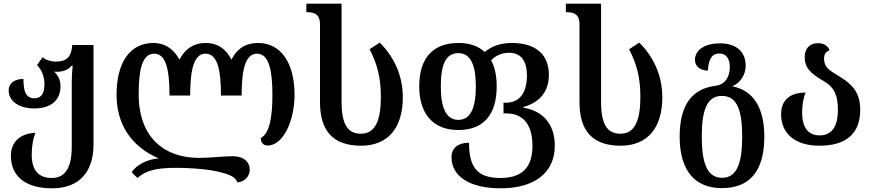

<svg xmlns="http://www.w3.org/2000/svg" viewBox="-20 -780 4729 1041"><path d="M262 241C408 241 487 154 487 3V-536H372C367 -472 342 -446 283 -446C256 -446 227 -455 211 -470L181 -427C209 -397 221 -363 221 -322C221 -273 202 -247 168 -247C121 -247 107 -282 107 -352C56 -352 27 -326 27 -290C27 -231 84 -192 166 -192C257 -192 308 -237 308 -312C308 -345 296 -371 273 -392C279 -391 285 -391 291 -391C321 -391 350 -401 369 -424H374C371 -391 369 -362 369 -338V18C369 129 333 185 261 185C189 185 152 143 152 59C152 10 160 -30 172 -60C85 -56 39 -7 39 65C39 176 119 241 262 241Z M1267 209C1306 206 1334 176 1334 141C1334 96 1300 67 1241 67C1189 67 1122 76 1058 76C877 76 732 -29 732 -268C732 -391 747 -489 816 -489C879 -489 899 -406 899 -262H1011C1011 -403 1032 -489 1094 -489C1158 -489 1178 -406 1178 -262H1290C1290 -403 1311 -489 1373 -489C1441 -489 1457 -390 1457 -266C1457 -150 1443 -57 1394 -32C1394 -9 1406 9 1431 9C1516 9 1577 -126 1577 -266C1577 -432 1508 -547 1379 -547C1316 -547 1267 -520 1235 -457C1204 -517 1158 -547 1095 -547C1031 -547 985 -517 953 -457C920 -517 872 -547 812 -547C681 -547 612 -436 612 -267C612 -107 690 14 841 79C782 82 718 114 694 154L725 185C771 144 830 130 931 130C1026 130 1124 139 1179 155C1235 168 1261 187 1267 209Z M1938 10C2083 10 2164 -86 2164 -252C2164 -369 2118 -470 2039 -549L1984 -513C2025 -433 2045 -361 2045 -255C2045 -129 2016 -55 1937 -55C1864 -55 1832 -108 1832 -228V-760H1641V-714H1646C1693 -714 1715 -696 1715 -648V-226C1715 -71 1785 10 1938 10Z M2695 241C2872 241 2988 161 2988 10C2988 -109 2921 -180 2818 -196V-200C2908 -225 2956 -285 2956 -374C2956 -484 2885 -547 2756 -547C2697 -547 2647 -531 2608 -498C2573 -531 2525 -547 2466 -547C2327 -547 2253 -465 2253 -312C2253 -160 2331 -75 2464 -75C2601 -75 2673 -157 2673 -312C2673 -368 2663 -416 2643 -453C2668 -480 2704 -494 2740 -494C2805 -494 2837 -449 2837 -371C2837 -267 2789 -223 2723 -223H2710V-165H2725C2814 -165 2867 -108 2867 11C2867 129 2809 185 2694 185C2568 185 2523 128 2523 -6C2465 -6 2428 21 2428 72C2428 178 2529 241 2695 241ZM2465 -130C2399 -130 2370 -195 2370 -312C2370 -430 2397 -492 2465 -492C2534 -492 2560 -422 2560 -312C2560 -205 2536 -130 2465 -130Z M3345 10C3490 10 3571 -86 3571 -252C3571 -369 3525 -470 3446 -549L3391 -513C3432 -433 3452 -361 3452 -255C3452 -129 3423 -55 3344 -55C3271 -55 3239 -108 3239 -228V-760H3048V-714H3053C3100 -714 3122 -696 3122 -648V-226C3122 -71 3192 10 3345 10Z M3893 240C4045 240 4124 148 4124 -39C4124 -199 4062 -291 3950 -312C3994 -330 4023 -375 4023 -423C4023 -501 3971 -545 3882 -545C3807 -545 3748 -512 3748 -456C3748 -421 3774 -399 3818 -397C3822 -462 3841 -490 3881 -490C3917 -490 3937 -462 3937 -416C3937 -362 3910 -321 3860 -315C3731 -299 3665 -210 3665 -39C3665 145 3748 240 3893 240ZM3895 184C3812 184 3785 100 3785 -39C3785 -177 3810 -260 3894 -260C3978 -260 4004 -179 4004 -39C4004 99 3978 184 3895 184Z M4423 10C4562 10 4644 -51 4644 -184C4644 -286 4597 -328 4503 -383C4463 -407 4448 -427 4448 -463C4448 -487 4459 -501 4478 -507C4469 -532 4446 -546 4415 -546C4370 -546 4343 -517 4343 -471C4343 -413 4374 -382 4445 -341C4503 -308 4523 -263 4523 -186C4523 -89 4487 -46 4424 -46C4360 -46 4329 -91 4329 -169C4329 -207 4335 -249 4348 -278C4260 -278 4215 -235 4215 -160C4215 -55 4292 10 4423 10Z"/></svg>

Font: Noto Serif Georgian SemiCondensed Semi
Style: Regular
Weight: 600
Width: 4
Designer: Monotype Design Team
Foundry: Monotype Imaging Inc.
Version: Version 1.901